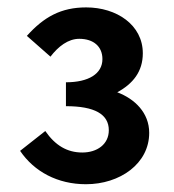

<svg xmlns="http://www.w3.org/2000/svg" viewBox="-20 -908 464 511"><path d="M208.8 -417.7C299 -417.7 377.1 -472.3 377.1 -554.4C377.1 -607.8 338.8 -644.8 292.1 -662.4C333.8 -685.1 360.1 -717.4 360.1 -766.2C360.1 -841.6 290.6 -888.3 209.3 -888.3C142.2 -888.3 96.7 -862.8 51.5 -812.5L114.3 -757.2C135.1 -784.4 161.4 -804.7 190.9 -804.7C228.8 -804.7 252.6 -784.3 252.6 -750.7C252.6 -711.6 215.8 -689 155.5 -689V-625.4C231.4 -625.4 269.6 -604.3 269.6 -561.4C269.6 -523.8 238.2 -502.1 199.1 -502.1C159 -502.1 127.3 -520.6 100.5 -559.3L33.5 -506.5C71.1 -451 133.5 -417.7 208.8 -417.7Z"/></svg>

Font: Source Han Sans JP VF
Style: Regular
Weight: 250
Designer: Ryoko NISHIZUKA 西塚涼子 (kana, bopomofo & ideographs); Paul D. Hunt (Latin, Greek & Cyrillic); Sandoll Communications 산돌커뮤니
Foundry: Adobe
Version: Version 2.004;hotconv 1.0.118;makeotfexe 2.5.65603